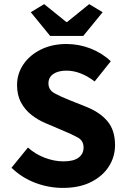

<svg xmlns="http://www.w3.org/2000/svg" viewBox="-20 -897 612 929"><path d="M284.2 12.2Q216.3 12.2 151.6 -12Q86.9 -36.1 35.6 -85.4L115.2 -183.1Q150.9 -150.9 197 -133.5Q243.2 -116.2 287.1 -116.2Q335.9 -116.2 360.1 -134.3Q384.3 -152.3 384.3 -183.1Q384.3 -215.8 357.4 -231Q330.6 -246.1 286.1 -264.6L198.7 -301.8Q164.1 -316.4 132.8 -340.6Q101.6 -364.7 82 -400.6Q62.5 -436.5 62.5 -485.4Q62.5 -540.5 93.3 -585.7Q124 -630.9 178.2 -657.5Q232.4 -684.1 301.8 -684.1Q362.3 -684.1 418.5 -662.1Q474.6 -640.1 516.1 -600.6L438 -502.9Q369.1 -555.2 301.8 -555.2Q261.7 -555.2 238 -539.1Q214.4 -522.9 214.4 -493.7Q214.4 -461.9 243.7 -445.8Q272.9 -429.7 317.4 -412.1L402.8 -377.9Q464.8 -352.5 500.7 -309.6Q536.6 -266.6 536.6 -194.3Q536.6 -138.7 506.8 -91.8Q477.1 -44.9 420.7 -16.4Q364.3 12.2 284.2 12.2ZM222.7 -723.1 128.9 -837.9 193.8 -877 300.8 -790.5H304.7L411.6 -877L476.6 -837.9L382.8 -723.1Z"/></svg>

Font: Akatab Black
Style: Regular
Weight: 900
Designer: SIL Global
Foundry: SIL Global
Version: Version 4.000